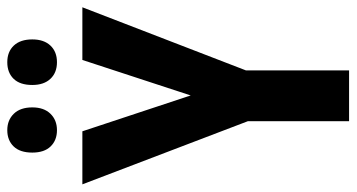

<svg xmlns="http://www.w3.org/2000/svg" viewBox="-240 -714 955 514"><g transform="rotate(-90 237.0 -457.5)"><path d="M238 -424 333 -714H474L305 -276V0H169V-271L0 -714H142ZM85 -848Q85 -881 101.5 -898Q118 -915 145 -915Q172 -915 189 -897.5Q206 -880 206 -848Q206 -817 189 -799.5Q172 -782 145 -782Q118 -782 101.5 -799Q85 -816 85 -848ZM266 -848Q266 -881 282.5 -898Q299 -915 327 -915Q355 -915 371.5 -897.5Q388 -880 388 -848Q388 -817 371.5 -799.5Q355 -782 327 -782Q299 -782 282.5 -799.5Q266 -817 266 -848Z"/></g></svg>

Font: Noto Sans Lao ExtraCondensed
Style: Bold
Weight: 700
Width: 2
Designer: Monotype Design Team
Foundry: Monotype Imaging Inc.
Version: Version 2.003; ttfautohint (v1.8.4.7-5d5b)